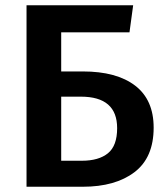

<svg xmlns="http://www.w3.org/2000/svg" viewBox="-20 -711 628 731"><path d="M295 -439Q424 -439 494.5 -385Q565 -331 565 -225Q565 -111 492 -55.5Q419 0 295 0H81V-691H487L473 -588H213V-439ZM291 -99Q356 -99 391 -127.5Q426 -156 426 -223Q426 -343 288 -343H213V-99Z"/></svg>

Font: FiraGO Medium
Style: Regular
Weight: 500
Designer: bBox Type
Foundry: bBox Type GmbH
Version: Version 1.001;PS 001.001;hotconv 1.0.88;makeotf.lib2.5.64775